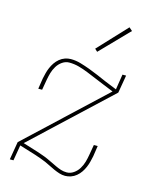

<svg xmlns="http://www.w3.org/2000/svg" viewBox="-115 -833 730 917"><g transform="rotate(15 250.0 -374.5)"><path d="M296 8Q281 8 267 3.5Q253 -1 239.5 -7Q226 -13 213.5 -19.5Q201 -26 187.5 -32Q174 -38 160.5 -42.5Q147 -47 133 -52L52 -77L39 0H21L36 -89L411 -440L357 -462Q335 -471 313.5 -480Q292 -489 270 -498Q248 -507 224.5 -513.5Q201 -520 176 -520Q158 -520 142 -509Q126 -498 116 -481.5Q106 -465 101 -447.5Q96 -430 93 -413L84 -361H65L73 -413Q76 -427 79.5 -441Q83 -455 89 -469Q95 -483 103.5 -495.5Q112 -508 124 -518Q136 -528 150.5 -533Q165 -538 179 -538Q204 -538 228 -531Q252 -524 275 -515.5Q298 -507 320 -497.5Q342 -488 365 -478L424 -454L436 -530H454L439 -442L65 -92L139 -69Q153 -64 166.5 -59.5Q180 -55 193 -49Q206 -43 218.5 -37Q231 -31 243.5 -25Q256 -19 270 -14.5Q284 -10 299 -10Q317 -10 333 -21Q349 -32 359 -48.5Q369 -65 374 -82.5Q379 -100 382 -118L391 -170H410L402 -117Q399 -103 395.5 -89Q392 -75 386 -61Q380 -47 371.5 -34.5Q363 -22 351 -12Q339 -2 324.5 3Q310 8 296 8ZM291 -604 278 -616 410 -757 426 -743Z"/></g></svg>

Font: Iosevka Slab Thin
Style: Italic
Weight: 100
Italic angle: -9°
Monospace: yes
Designer: Belleve Invis
Foundry: Belleve Invis
Version: Version 11.1.1; ttfautohint (v1.8.3)